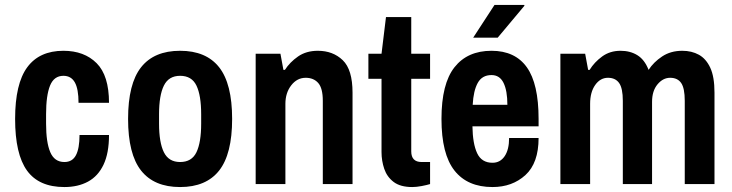

<svg xmlns="http://www.w3.org/2000/svg" viewBox="-20 -743 2956 775"><path d="M240 12Q137 12 89 -54.5Q41 -121 41 -263Q41 -405 90 -471.5Q139 -538 236 -538Q320 -538 370 -488Q420 -438 420 -328H297Q297 -384 282 -410.5Q267 -437 236 -437Q198 -437 182 -397.5Q166 -358 166 -282V-244Q166 -168 183 -128.5Q200 -89 240 -89Q272 -89 286.5 -116.5Q301 -144 301 -198H420Q420 -125 398 -78.5Q376 -32 335.5 -10Q295 12 240 12Z M707 12Q602 12 549.5 -54.5Q497 -121 497 -263Q497 -405 549.5 -471.5Q602 -538 707 -538Q812 -538 864.5 -471.5Q917 -405 917 -263Q917 -121 864.5 -54.5Q812 12 707 12ZM707 -89Q754 -89 773 -128.5Q792 -168 792 -244V-282Q792 -358 773 -397.5Q754 -437 707 -437Q661 -437 641.5 -397.5Q622 -358 622 -282V-244Q622 -168 641.5 -128.5Q661 -89 707 -89Z M1012 0V-526H1112L1124 -461H1130Q1150 -492 1183 -515Q1216 -538 1263 -538Q1324 -538 1363.5 -500Q1403 -462 1403 -369V0H1283V-336Q1283 -387 1264.5 -408Q1246 -429 1214 -429Q1179 -429 1155.5 -398.5Q1132 -368 1132 -324V0Z M1644 12Q1596 12 1569 -8.5Q1542 -29 1531 -61.5Q1520 -94 1520 -129V-425H1467V-526H1520L1538 -674H1640V-526H1716V-425H1640V-132Q1640 -89 1682 -89H1716V0Q1703 4 1682 8Q1661 12 1644 12Z M1968 12Q1867 12 1814.5 -54.5Q1762 -121 1762 -263Q1762 -405 1814.5 -471.5Q1867 -538 1964 -538Q2059 -538 2106.5 -471.5Q2154 -405 2154 -263V-233H1887Q1888 -163 1906 -124.5Q1924 -86 1968 -86Q1999 -86 2017 -112.5Q2035 -139 2035 -186H2154Q2154 -85 2101 -36.5Q2048 12 1968 12ZM1888 -320H2028Q2028 -377 2012.5 -408.5Q1997 -440 1964 -440Q1926 -440 1908.5 -408.5Q1891 -377 1888 -320ZM1890 -591 1976 -723H2096L2097 -720L1989 -591Z M2242 0V-526H2342L2354 -461H2360Q2379 -492 2410.5 -515Q2442 -538 2485 -538Q2524 -538 2553 -520Q2582 -502 2598 -461Q2618 -492 2652.5 -515Q2687 -538 2734 -538Q2772 -538 2801 -522Q2830 -506 2847 -469.5Q2864 -433 2864 -369V0H2744V-336Q2744 -387 2729.5 -408Q2715 -429 2685 -429Q2656 -429 2634 -402.5Q2612 -376 2612 -332V0H2494V-336Q2494 -387 2479 -408Q2464 -429 2434 -429Q2403 -429 2382.5 -400Q2362 -371 2362 -324V0Z"/></svg>

Font: Archivo Narrow
Style: Bold
Weight: 700
Designer: Hector Gatti
Foundry: Omnibus-Type
Version: Version 3.002